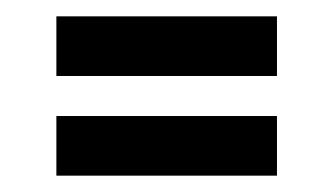

<svg xmlns="http://www.w3.org/2000/svg" viewBox="-20 -370 404 235"><path d="M319 -277H49V-350H319ZM319 -155H49V-228H319Z"/></svg>

Font: Shorif Bongobondhu ANSI V1
Style: Regular
Weight: 400
Designer: Shorif Uddin Shishir, Shorif art & Design, e-mail : shorifart@gmail.com, facebook : Shorif2001
Foundry: Lipighor Font Foundry
Version: Designed by Shorif Uddin Shishir | Developed by Niladri Shek